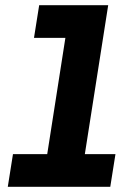

<svg xmlns="http://www.w3.org/2000/svg" viewBox="-20 -720 520 740"><path d="M10 0 30 -126H162L232 -574H111L131 -700H397L307 -126H425L405 0Z"/></svg>

Font: MuseoModerno SemiBold
Style: Italic
Weight: 600
Italic angle: -9°
Designer: Pablo Cosgaya, Héctor Gatti, Marcela Romero, and the Authors of The MuseoModerno Project.
Foundry: Omnibus-Type Team
Version: Version 1.003